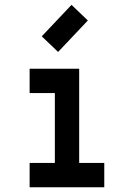

<svg xmlns="http://www.w3.org/2000/svg" viewBox="-20 -790 565 810"><path d="M105 -500H314V-102.5H419.9V0H105V-102.5H211.4V-397.5H105ZM225.1 -570.8 156.2 -636.7 281.7 -769.5 350.6 -703.6Z"/></svg>

Font: Anka/Coder Condensed
Style: Bold
Weight: 700
Width: 4
Monospace: yes
Version: Version 001.100